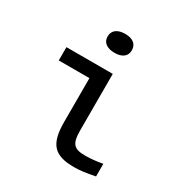

<svg xmlns="http://www.w3.org/2000/svg" viewBox="-166 -837 933 976"><g transform="rotate(30 300.0 -349.5)"><path d="M423 -70C358 -70 337 -88 337 -169V-500H65V-422H245V-165C245 -33 288 9 403 9C438 9 466 5 524 -6V-80C485 -73 451 -70 423 -70ZM219 -651C219 -618 245 -597 291 -597C336 -597 361 -618 361 -651V-653C361 -687 336 -708 291 -708C245 -708 219 -687 219 -653Z"/></g></svg>

Font: LT Wave Mono
Style: Regular
Weight: 400
Designer: Daniel Lyons
Version: Version 2.5 (Glyphs App)